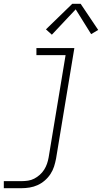

<svg xmlns="http://www.w3.org/2000/svg" viewBox="-27 -772 547 1007"><path d="M-7 215V178H87Q103 178 120 175.5Q137 173 152.5 165Q168 157 181.5 145Q195 133 204.5 118Q214 103 219.5 87Q225 71 228 54L317 -483H164V-520H363L267 60Q263 81 256.5 101.5Q250 122 237.5 141Q225 160 207.5 175Q190 190 170 199Q150 208 128.5 211.5Q107 215 87 215ZM245 -590 214 -618 352 -752H396L488 -615L451 -593L370 -723Z"/></svg>

Font: Iosevka SS04 Extralight
Style: Italic
Weight: 200
Italic angle: -9°
Monospace: yes
Designer: Belleve Invis
Foundry: Belleve Invis
Version: Version 19.0.0; ttfautohint (v1.8.4)